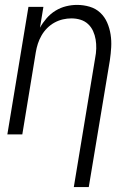

<svg xmlns="http://www.w3.org/2000/svg" viewBox="-20 -548 540 783"><path d="M281 215 368 -311Q372 -331 372.5 -350Q373 -369 370 -387Q367 -405 359.5 -421.5Q352 -438 339 -450Q326 -462 308.5 -467.5Q291 -473 271 -473Q254 -473 236.5 -469Q219 -465 202.5 -456Q186 -447 172.5 -433.5Q159 -420 149.5 -403.5Q140 -387 134.5 -370Q129 -353 126 -335L71 0H10L96 -520H157L143 -435Q154 -455 170 -473.5Q186 -492 206.5 -504.5Q227 -517 249.5 -522.5Q272 -528 294 -528Q321 -528 346 -520.5Q371 -513 389 -496Q407 -479 417 -456Q427 -433 431 -407.5Q435 -382 433.5 -355.5Q432 -329 428 -302L342 215Z"/></svg>

Font: Iosevka Light Oblique
Style: Regular
Weight: 300
Italic angle: -9°
Monospace: yes
Designer: Belleve Invis
Foundry: Belleve Invis
Version: Version 32.5.0; ttfautohint (v1.8.4)